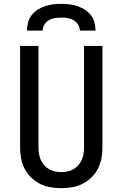

<svg xmlns="http://www.w3.org/2000/svg" viewBox="-20 -975 640 1003"><path d="M300 8Q271 8 242.5 3Q214 -2 188.5 -15Q163 -28 142 -48.5Q121 -69 108 -94.5Q95 -120 90 -148.5Q85 -177 85 -206V-735H181V-206Q181 -190 183.5 -173Q186 -156 192.5 -141Q199 -126 210 -113Q221 -100 235.5 -91.5Q250 -83 266.5 -79.5Q283 -76 300 -76Q317 -76 333.5 -79.5Q350 -83 364.5 -91.5Q379 -100 390 -113Q401 -126 407.5 -141Q414 -156 416.5 -173Q419 -190 419 -206V-735H515V-206Q515 -177 510 -148.5Q505 -120 492 -94.5Q479 -69 458 -48.5Q437 -28 411.5 -15Q386 -2 357.5 3Q329 8 300 8ZM121 -815Q121 -836 126.5 -857.5Q132 -879 145.5 -896Q159 -913 177 -924.5Q195 -936 215.5 -943Q236 -950 257.5 -952.5Q279 -955 300 -955Q321 -955 342.5 -952.5Q364 -950 384.5 -943Q405 -936 423 -924.5Q441 -913 454.5 -896Q468 -879 473.5 -857.5Q479 -836 479 -815H397Q397 -832 388 -846.5Q379 -861 364.5 -869.5Q350 -878 333.5 -880.5Q317 -883 300 -883Q283 -883 266.5 -880.5Q250 -878 235.5 -869.5Q221 -861 212 -846.5Q203 -832 203 -815Z"/></svg>

Font: Iosevka SS04 Medium Extended
Style: Regular
Weight: 500
Width: 7
Monospace: yes
Designer: Belleve Invis
Foundry: Belleve Invis
Version: Version 19.0.0; ttfautohint (v1.8.4)